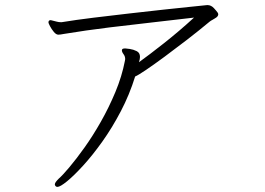

<svg xmlns="http://www.w3.org/2000/svg" viewBox="-20 -694 1040 753"><path d="M794 -674Q808 -674 819 -662Q830 -650 834 -644Q836 -640 836 -638Q836 -629 823 -622Q819 -619 813 -616Q807 -613 802 -609Q760 -574 714 -538.5Q668 -503 626 -472Q584 -441 553 -420Q522 -399 510 -394Q488 -323 454 -258Q420 -193 381.5 -139Q343 -85 306.5 -45Q270 -5 243 17Q216 39 205 39Q200 39 197 35Q195 31 195 30Q195 25 199 19.5Q203 14 210 7Q225 -6 252 -38Q279 -70 311.5 -115.5Q344 -161 375.5 -216.5Q407 -272 432.5 -333Q458 -394 470 -456Q470 -458 470.5 -459.5Q471 -461 471 -462Q471 -473 464.5 -481.5Q458 -490 458 -497Q458 -498 458.5 -498.5Q459 -499 459 -500Q460 -504 472 -504Q475 -504 489 -502Q503 -500 516 -493.5Q529 -487 529 -471Q529 -462 525 -450Q564 -478 623 -524.5Q682 -571 741 -625Q676 -617 589.5 -607.5Q503 -598 409.5 -586.5Q316 -575 231 -561Q216 -558 209 -558Q200 -558 191 -569Q182 -580 176 -591.5Q170 -603 170 -606Q170 -615 179 -615Q181 -615 187 -613Q195 -611 203 -609Q211 -607 218 -607H222Q277 -616 346 -624.5Q415 -633 485.5 -641Q556 -649 619.5 -656Q683 -663 728.5 -667.5Q774 -672 792 -674Z"/></svg>

Font: Moon Stars Kai HW Light
Style: Regular
Weight: 300
Designer: GuiWonder
Version: Version 1.101